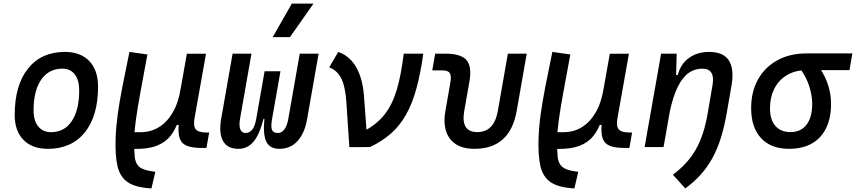

<svg xmlns="http://www.w3.org/2000/svg" viewBox="-20 -815 4744 1064"><path d="M245.1 9.8Q158.7 9.8 110.1 -39.8Q61.5 -89.4 61.5 -177.7Q61.5 -342.8 135.3 -435.1Q209 -527.3 339.8 -527.3Q426.3 -527.3 474.9 -476.6Q523.4 -425.8 523.4 -335Q523.4 -172.4 450 -81.3Q376.5 9.8 245.1 9.8ZM263.2 -82.5Q336.4 -82.5 377.7 -143.8Q418.9 -205.1 418.9 -314Q418.9 -370.6 394.5 -402.6Q370.1 -434.6 325.7 -434.6Q250.5 -434.6 208.3 -373.5Q166 -312.5 166 -203.6Q166 -146.5 191.7 -114.5Q217.3 -82.5 263.2 -82.5Z M819.3 229 811.5 228.5Q729 223.1 687 194.1Q645 165 631.3 106.4Q617.7 47.9 620.6 -45.9Q622.6 -108.9 632.1 -179Q641.6 -249 658.2 -334.2Q674.8 -419.4 697.3 -527.3L796.9 -513.2Q774.4 -392.1 758.1 -303.2Q741.7 -214.4 732.9 -150.1Q724.1 -85.9 723.1 -37.1Q723.1 18.6 726.6 53.7Q730 88.9 749.8 107.7Q769.5 126.5 818.4 133.8L840.8 137.2ZM728.5 10.3 701.2 9.8 708.5 -82.5H760.3Q815.9 -82.5 861.3 -110.6Q906.7 -138.7 938 -192.9Q969.2 -247.1 981.4 -325.7L972.7 -122.6H940.4L968.3 -146Q953.1 -98.1 925.3 -62.5Q897.5 -26.9 849.9 -7.8Q802.2 11.2 728.5 10.3ZM1098.6 4.9Q1045.9 4.9 1016.1 -6.8Q986.3 -18.6 976.1 -47.9Q965.8 -77.1 970.7 -129.4L974.6 -183.6L965.3 -234.9L1015.6 -517.1H1121.6L1058.1 -160.6Q1050.3 -116.2 1064.9 -98.4Q1079.6 -80.6 1125 -80.6H1139.2L1124 4.9Z M1528.3 9.8Q1475.1 9.8 1455.8 -30Q1436.5 -69.8 1445.3 -158.2H1445.8L1487.8 -156.2Q1480 -112.8 1487.3 -95.5Q1494.6 -78.1 1519.5 -78.1Q1541.5 -78.1 1556.4 -98.6Q1571.3 -119.1 1577.6 -156.2L1641.1 -517.6H1745.6L1682.1 -156.2Q1668.5 -76.7 1628.9 -33.4Q1589.4 9.8 1528.3 9.8ZM1300.8 9.8Q1240.2 9.8 1216.1 -33.4Q1191.9 -76.7 1205.6 -156.2L1269 -517.6H1373.5L1310.1 -156.2Q1303.7 -119.1 1311.5 -98.6Q1319.3 -78.1 1340.8 -78.1Q1362.3 -78.1 1377.2 -95.7Q1392.1 -113.3 1399.9 -156.2L1440.4 -158.2H1440.9Q1418.5 -69.8 1385 -30Q1351.6 9.8 1300.8 9.8ZM1399.9 -156.2 1446.3 -419.9H1534.2L1487.8 -156.2ZM1491.2 -609.4 1597.2 -794.9H1717.3L1586.9 -609.4Z M1916 0.5 1899.4 -249Q1893.6 -335.4 1871.3 -380.1Q1849.1 -424.8 1804.2 -441.9L1854.5 -527.3Q1897.5 -512.2 1927.2 -479.5Q1957 -446.8 1974.6 -397.5Q1992.2 -348.1 1997.1 -283.2L2015.1 -38.6ZM2030.3 0 1916 0.5 2003.9 -92.3Q2070.8 -128.4 2112.5 -182.1Q2154.3 -235.8 2178.7 -317.4Q2203.1 -398.9 2217.3 -517.6H2325.7Q2310.1 -405.3 2286.9 -321.8Q2263.7 -238.3 2229.2 -178Q2194.8 -117.7 2146 -74.7Q2097.2 -31.7 2030.3 0Z M2608.9 9.8Q2516.1 9.8 2473.6 -45.9Q2431.2 -101.6 2448.2 -200.2L2475.6 -356.4Q2482.4 -394 2472.9 -409.4Q2463.4 -424.8 2433.1 -424.8H2375.5L2391.6 -517.6H2449.2Q2535.2 -517.6 2565.7 -481.4Q2596.2 -445.3 2581.1 -361.3L2552.7 -200.2Q2532.2 -83 2625 -83Q2718.3 -83 2738.8 -200.2L2794.4 -517.6H2898.9L2843.3 -200.2Q2806.2 9.8 2608.9 9.8Z M3163.1 229 3155.3 228.5Q3072.8 223.1 3030.8 194.1Q2988.8 165 2975.1 106.4Q2961.4 47.9 2964.4 -45.9Q2966.3 -108.9 2975.8 -179Q2985.4 -249 3002 -334.2Q3018.6 -419.4 3041 -527.3L3140.6 -513.2Q3118.2 -392.1 3101.8 -303.2Q3085.4 -214.4 3076.7 -150.1Q3067.9 -85.9 3066.9 -37.1Q3066.9 18.6 3070.3 53.7Q3073.7 88.9 3093.5 107.7Q3113.3 126.5 3162.1 133.8L3184.6 137.2ZM3072.3 10.3 3044.9 9.8 3052.2 -82.5H3104Q3159.7 -82.5 3205.1 -110.6Q3250.5 -138.7 3281.7 -192.9Q3313 -247.1 3325.2 -325.7L3316.4 -122.6H3284.2L3312 -146Q3296.9 -98.1 3269 -62.5Q3241.2 -26.9 3193.6 -7.8Q3146 11.2 3072.3 10.3ZM3442.4 4.9Q3389.6 4.9 3359.9 -6.8Q3330.1 -18.6 3319.8 -47.9Q3309.6 -77.1 3314.5 -129.4L3318.4 -183.6L3309.1 -234.9L3359.4 -517.1H3465.3L3401.9 -160.6Q3394 -116.2 3408.7 -98.4Q3423.3 -80.6 3468.8 -80.6H3482.9L3467.8 4.9Z M3552.2 0 3643.6 -517.6H3730L3726.6 -394L3657.2 0ZM3909.7 -527.3Q3988.3 -527.3 4019 -480.2Q4049.8 -433.1 4033.7 -340.3L4007.3 -189Q3994.1 -112.3 3974.6 -50.3Q3955.1 11.7 3927.5 61.8Q3899.9 111.8 3863 152.8Q3826.2 193.8 3777.8 229L3709 153.3Q3750 122.6 3781.5 88.1Q3813 53.7 3836.2 12.9Q3859.4 -27.8 3875.5 -77.6Q3891.6 -127.4 3901.9 -188L3928.7 -344.2Q3936.5 -389.2 3922.1 -411.9Q3907.7 -434.6 3870.6 -434.6Q3831.1 -434.6 3797.4 -411.6Q3763.7 -388.7 3736.6 -335.2Q3709.5 -281.7 3690.4 -190.4L3714.8 -399.9H3736.3Q3752 -460.9 3798.3 -494.1Q3844.7 -527.3 3909.7 -527.3Z M4353 9.8Q4252.9 9.8 4197.8 -49.3Q4142.6 -108.4 4142.6 -215.8Q4142.6 -307.1 4180.9 -375.2Q4219.2 -443.4 4288.3 -481.2Q4357.4 -519 4449.7 -519H4703.6L4687.5 -426.3H4449.7Q4388.7 -426.3 4343 -399.9Q4297.4 -373.5 4272.2 -325.7Q4247.1 -277.8 4247.1 -213.9Q4247.1 -151.9 4276.9 -117.4Q4306.6 -83 4360.4 -83Q4418 -83 4449.5 -124Q4481 -165 4481 -240.2Q4481 -284.2 4465.3 -334.7Q4449.7 -385.3 4414.6 -434.6H4524.9Q4555.7 -388.2 4570.6 -338.9Q4585.4 -289.6 4585.4 -240.2Q4585.4 -121.1 4524.7 -55.7Q4463.9 9.8 4353 9.8Z"/></svg>

Font: Cascadia Mono NF
Style: Italic
Weight: 400
Italic angle: -10°
Monospace: yes
Designer: Aaron Bell
Foundry: Saja Typeworks
Version: Version 2404.023